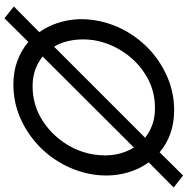

<svg xmlns="http://www.w3.org/2000/svg" viewBox="-10 -780 840 860"><g transform="rotate(90 410.0 -350.0)"><path d="M641 -530Q688 -452 672 -350Q660 -276 616.5 -213.5Q573 -151 508.5 -113.5Q444 -76 366 -76Q325 -76 292 -88Q259 -100 233 -121ZM160 -350Q173 -425 216 -487.5Q259 -550 324 -587.5Q389 -625 466 -624Q507 -624 539.5 -612Q572 -600 597 -580L189 -172Q167 -209 160 -255Q153 -301 160 -350ZM766 -750 662 -645Q626 -676 578.5 -693Q531 -710 474 -710Q398 -710 329.5 -681.5Q261 -653 206.5 -603.5Q152 -554 116.5 -489Q81 -424 70 -350Q60 -282 74.5 -219Q89 -156 124 -106L9 8L62 50L168 -57Q204 -26 252 -8Q300 10 358 10Q435 10 503 -18.5Q571 -47 625.5 -96.5Q680 -146 715.5 -211.5Q751 -277 762 -350Q772 -419 757.5 -483Q743 -547 707 -596L820 -708Z"/></g></svg>

Font: Jost* 400 Book Italic
Style: Italic
Weight: 400
Italic angle: -10°
Version: Version 3.200; ttfautohint (v0.97) -l 8 -r 50 -G 200 -x 14 -